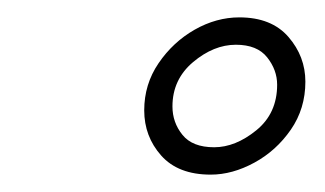

<svg xmlns="http://www.w3.org/2000/svg" viewBox="-20 -773 374 221"><path d="M222.5 -572Q185 -572 165.5 -594Q146 -616 146 -646Q146 -676 162.5 -700.2Q179 -724.5 204 -738.8Q229 -753 255.5 -753Q292.5 -753 312 -730.5Q331.5 -708 331.5 -679Q331.5 -648 314.8 -623.8Q298 -599.5 272.8 -585.8Q247.5 -572 222.5 -572ZM226.5 -603.5Q251 -603.5 275 -623Q299 -642.5 299 -675.5Q299 -692.5 287.5 -707Q276 -721.5 251.5 -721.5Q226 -721.5 202.2 -701.5Q178.5 -681.5 178.5 -650.5Q178.5 -632 190 -617.8Q201.5 -603.5 226.5 -603.5Z"/></svg>

Font: Epilogue Light
Style: Italic
Weight: 300
Italic angle: -12°
Designer: Tyler Finck
Foundry: Etcetera Type Co
Version: Version 2.111; ttfautohint (v1.8.3)